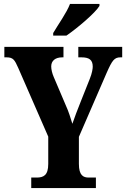

<svg xmlns="http://www.w3.org/2000/svg" viewBox="-20 -951 639 971"><path d="M249 -784V-771H316C373 -810 462 -886 483 -921V-931H334C317 -886 274 -827 249 -784ZM138 0H465V-53H429C402 -53 379 -63 379 -122V-259L520 -584C547 -645 558 -661 589 -661H598V-714H376V-661H392C430 -661 449 -649 449 -614C449 -604 446 -582 434 -552L389 -439C372 -397 357 -357 346 -325C336 -356 329 -383 312 -420L252 -561C244 -579 239 -600 239 -615C239 -644 260 -661 295 -661H301V-714H2V-661H13C47 -661 54 -648 72 -608L224 -260V-122C224 -64 200 -53 165 -53H138Z"/></svg>

Font: Noto Serif Devanagari ExtraCondensed ExtraBold
Style: Regular
Weight: 800
Width: 2
Designer: Universal Thirst, Indian Type Foundry and the Monotype Design Team
Foundry: Monotype Imaging Inc.
Version: Version 2.004